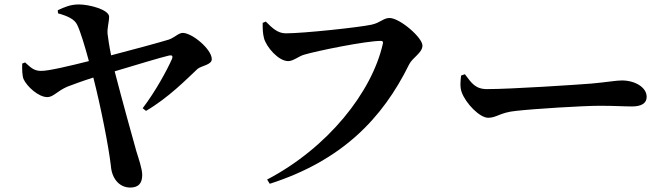

<svg xmlns="http://www.w3.org/2000/svg" viewBox="-20 -795 3010 864"><path d="M622 -308 637 -296C738 -355 820 -439 869 -485C888 -500 933 -503 933 -529C933 -573 845 -647 802 -647C784 -647 764 -625 740 -617C705 -606 573 -570 480 -546C472 -585 466 -625 464 -643C462 -671 471 -696 471 -720C470 -752 381 -775 335 -775C297 -775 270 -763 240 -749L241 -735C284 -723 315 -709 327 -684C342 -654 363 -583 380 -520C292 -498 196 -475 164 -476C130 -476 115 -495 93 -514L80 -509C79 -483 80 -454 86 -439C101 -406 153 -358 193 -358C220 -358 237 -385 283 -405C304 -413 352 -431 400 -446C433 -317 469 -136 479 -48C483 7 516 49 566 49C603 49 620 30 620 -8C620 -35 603 -84 594 -113C574 -184 531 -339 496 -474C590 -502 698 -535 740 -545C754 -548 759 -544 754 -530C732 -480 680 -384 622 -308Z M1182 13 1194 32C1518 -72 1701 -261 1821 -505C1837 -537 1881 -557 1881 -590C1881 -626 1779 -714 1733 -714C1705 -714 1693 -693 1652 -684C1598 -672 1346 -645 1266 -645C1229 -645 1204 -670 1176 -698L1162 -692C1162 -666 1162 -647 1168 -623C1178 -585 1232 -520 1277 -520C1300 -520 1326 -543 1349 -549C1406 -566 1626 -611 1694 -611C1701 -611 1705 -608 1703 -599C1654 -380 1455 -130 1182 13Z M2177 -265C2215 -265 2230 -289 2302 -296C2379 -305 2603 -319 2679 -319C2749 -319 2784 -316 2824 -316C2866 -316 2890 -330 2890 -359C2890 -402 2838 -433 2778 -433C2754 -433 2709 -425 2642 -419C2581 -414 2279 -394 2172 -394C2119 -394 2102 -421 2072 -461L2055 -455C2052 -431 2049 -402 2058 -379C2076 -330 2138 -265 2177 -265Z"/></svg>

Font: Source Han Serif CN
Style: Bold
Weight: 700
Designer: Ryoko NISHIZUKA 西塚涼子 (kana & ideographs); Frank Grießhammer (Latin, Greek & Cyrillic); Wenlong ZHANG 张文龙 (bopomofo); San
Foundry: Adobe
Version: Version 2.003;hotconv 1.1.1;makeotfexe 2.6.0